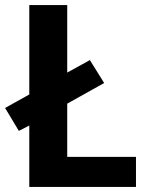

<svg xmlns="http://www.w3.org/2000/svg" viewBox="-24 -734 586 754"><path d="M91 0H510V-118H240V-327L385 -408L329 -498L240 -449V-714H91V-363L-4 -310L50 -220L91 -241Z"/></svg>

Font: Noto Sans Display
Style: Bold
Weight: 700
Designer: Monotype Design Team
Foundry: Monotype Imaging Inc.
Version: Version 1.900